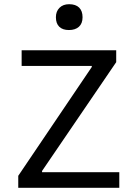

<svg xmlns="http://www.w3.org/2000/svg" viewBox="-20 -894 654 914"><path d="M308.1 -751Q278.3 -751 262.2 -766.6Q246.1 -782.2 246.1 -812Q246.1 -839.8 263.2 -856.9Q280.3 -874 309.1 -874Q340.3 -874 356.7 -857.9Q373 -841.8 373 -812Q373 -782.2 355.7 -766.6Q338.4 -751 308.1 -751ZM66.9 0V-57.1L417 -575.2V-580.1H83V-654.8H533.2V-598.1L180.2 -80.1V-74.2H547.9V0Z"/></svg>

Font: IntelOne Mono
Style: Regular
Weight: 400
Designer: Fred Shallcrass
Foundry: Frere-Jones Type LLC
Version: Version 1.200;hotconv 1.1.0;makeotfexe 2.6.0;FJTRelease1.2